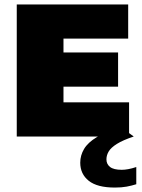

<svg xmlns="http://www.w3.org/2000/svg" viewBox="-20 -615 638 865"><path d="M55.5 0V-595H557.5V-441H266V-154H561.5V0ZM180.5 -224.5V-378.5H512V-224.5ZM497.5 230Q418 230 379.8 199.5Q341.5 169 341.5 118Q341.5 85 358.8 56Q376 27 416.2 2.8Q456.5 -21.5 526.5 -41L582.5 0Q533.5 16.5 506.8 33.2Q480 50 469.8 67.2Q459.5 84.5 459.5 103Q459.5 124.5 475.8 137.2Q492 150 528.5 150Q542 150 558.2 147Q574.5 144 594 137.5V215Q573.5 221.5 550.5 225.8Q527.5 230 497.5 230Z"/></svg>

Font: Encode Sans SC Condensed Thin Black
Style: Regular
Weight: 900
Version: Version 3.002